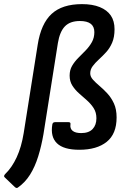

<svg xmlns="http://www.w3.org/2000/svg" viewBox="-65 -715 624 932"><path d="M7 193 -42 146Q-46 143 -45 138.5Q-44 134 -39 129Q-7 98 16 48.5Q39 -1 50 -69L118 -498Q134 -600 185.5 -647.5Q237 -695 333 -695Q384 -695 419.5 -680.5Q455 -666 473 -639.5Q491 -613 491 -573Q491 -535 479.5 -508Q468 -481 450 -461.5Q432 -442 414.5 -426Q397 -410 385 -394Q373 -378 373 -359Q373 -343 386 -328.5Q399 -314 418 -298Q437 -282 456 -261.5Q475 -241 488 -213Q501 -185 501 -145Q501 -65 453 -26.5Q405 12 320 12Q244 12 211.5 -19.5Q179 -51 189 -111Q191 -122 202 -122H268Q279 -122 277 -111Q274 -91 287.5 -80Q301 -69 329 -69Q366 -69 384.5 -88.5Q403 -108 403 -141Q403 -169 390 -189.5Q377 -210 358 -227Q339 -244 319.5 -261Q300 -278 286.5 -299Q273 -320 273 -348Q273 -375 285 -395.5Q297 -416 315 -434Q333 -452 351 -470.5Q369 -489 381 -510.5Q393 -532 393 -559Q393 -586 375.5 -599.5Q358 -613 323 -613Q275 -613 250 -587Q225 -561 216 -506L146 -64Q136 -6 120.5 44Q105 94 81 132.5Q57 171 21 196Q15 200 7 193Z"/></svg>

Font: Sofia Sans SemiBold
Style: Italic
Weight: 600
Italic angle: -9°
Designer: Botio Nikoltchev, Ani Petrova
Foundry: lettersoup
Version: Version 4.100-B